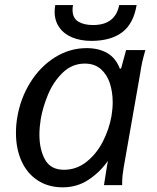

<svg xmlns="http://www.w3.org/2000/svg" viewBox="-20 -754 640 782"><path d="M45 -212.5Q45 -246 50.5 -277Q63.5 -354 103.5 -418.2Q143.5 -482.5 203.5 -520.2Q263.5 -558 333 -558Q382 -558 417 -537.8Q452 -517.5 468.5 -473.5L473.5 -476L493.5 -550H572Q564 -522 559.2 -500.8Q554.5 -479.5 551 -455L483.5 -70.5Q480.5 -52 479 -38Q477.5 -24 477.5 0H403.5Q405 -11 408.8 -33.8Q412.5 -56.5 414.5 -70L419.5 -99Q388.5 -54 341.5 -22.5Q294.5 9 235.5 9Q176.5 9 133.2 -19.5Q90 -48 67.5 -98.2Q45 -148.5 45 -212.5ZM434 -281Q439 -311 439 -337Q439 -380 427.2 -415.5Q415.5 -451 390.2 -473Q365 -495 325.5 -495Q274 -495 236 -458.5Q198 -422 176.2 -370.2Q154.5 -318.5 146 -269.5Q140.5 -234.5 140.5 -206Q140.5 -145 163.5 -103.8Q186.5 -62.5 240.5 -62.5Q291.5 -62.5 332.2 -94.8Q373 -127 398.8 -177.2Q424.5 -227.5 434 -281ZM202.5 -706.5Q202.5 -717.5 205 -733.5H277.5Q275.5 -724 275.5 -714Q275.5 -680.5 298.5 -666.2Q321.5 -652 359 -652Q449.5 -652 465.5 -733.5H536.5Q523.5 -656.5 477 -622Q430.5 -587.5 352 -587.5Q309 -587.5 275 -601.2Q241 -615 221.8 -642Q202.5 -669 202.5 -706.5Z"/></svg>

Font: JuliaMono Italic
Style: Regular
Weight: 400
Italic angle: -9°
Monospace: yes
Designer: cormullion
Foundry: corm
Version: Version 0.049; ttfautohint (v1.8.4)